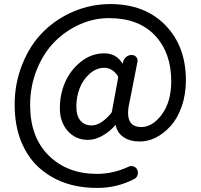

<svg xmlns="http://www.w3.org/2000/svg" viewBox="-20 -745 985 943"><path d="M581 -429Q580 -428 580 -426ZM638 135Q553 178 459.5 178Q366 178 294 151.5Q222 125 168 75Q114 25 83 -52.5Q52 -130 52 -233Q52 -336 90 -430.5Q128 -525 192.5 -589Q257 -653 342.5 -689Q428 -725 522 -725Q691 -725 792 -621.5Q893 -518 893 -351Q893 -280 872 -221Q851 -162 818 -126Q748 -50 666 -50Q618 -50 586 -72Q555 -93 548 -132Q520 -99 484 -79Q448 -58 412 -58Q352 -58 313 -101.5Q274 -145 274 -213.5Q274 -282 300 -341.5Q326 -401 377.5 -442Q429 -483 492 -483Q552 -483 582 -432L585 -443Q589 -457 600.5 -466Q612 -475 626.5 -475Q641 -475 649.5 -464.5Q658 -454 655 -441L617 -247Q609 -214 609 -190Q609 -121 674 -121Q729 -121 775 -183Q821 -245 821 -347Q821 -486 741 -571Q661 -656 515 -656Q441 -656 371.5 -625Q302 -594 248 -539.5Q194 -485 161 -403.5Q128 -322 128 -229Q128 -71 219.5 19Q311 109 456 109Q535 109 611 74Q622 68 635 72Q648 76 654 88.5Q660 101 655.5 115Q651 129 638 135ZM430 -129Q475 -129 525 -188Q529 -192 530 -199L560 -362Q561 -368 558 -373Q531 -412 492 -412Q453 -412 420 -382.5Q387 -353 371 -311Q355 -269 355 -222Q355 -175 375.5 -152Q396 -129 430 -129Z"/></svg>

Font: LXGW ZhenKai
Style: Regular
Weight: 400
Designer: LXGW / Fontworks Inc.
Foundry: LXGW / Fontworks Inc.
Version: Version 0.800;June 8, 2025